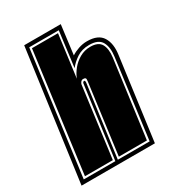

<svg xmlns="http://www.w3.org/2000/svg" viewBox="-182 -718 725 805"><g transform="rotate(-30 180.0 -315.0)"><path d="M-25 0 61 -630H238L220 -489Q235 -499 255.5 -506Q276 -513 297 -513Q351 -513 371 -480.5Q391 -448 383 -395L330 0ZM-4 -18H149L196 -367Q196 -369 198 -372Q200 -375 204 -375Q208 -375 208 -366L161 -18H315L365 -399Q371 -442 356.5 -468.5Q342 -495 297 -495Q262 -495 237 -478.5Q212 -462 196 -441L218 -612H75ZM7 -27 83 -603H209L182 -398Q190 -419 206 -439Q222 -459 245.5 -472.5Q269 -486 297 -486Q336 -486 349 -463Q362 -440 357 -400L307 -27H171L216 -365Q218 -378 215 -381Q212 -384 204 -384Q197 -384 192.5 -378.5Q188 -373 187 -368L142 -27Z"/></g></svg>

Font: Alumni Sans Collegiate One
Style: Italic
Weight: 400
Italic angle: -8°
Designer: Robert E. Leuschke
Foundry: Robert E. Leuschke
Version: Version 1.100